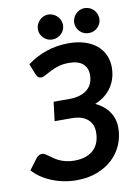

<svg xmlns="http://www.w3.org/2000/svg" viewBox="-112 -967 754 1038"><g transform="rotate(-10 265.0 -447.5)"><path d="M80 -654.5Q126.5 -690 184.5 -710Q242.5 -730 307.5 -730Q357.5 -730 396.2 -717.5Q435 -705 461.5 -682.8Q488 -660.5 502 -629.5Q516 -598.5 516 -561.5Q516 -501 485 -454Q454 -407 393.5 -382Q441 -360 467.5 -321.8Q494 -283.5 494 -233.5Q494 -184 475 -140Q456 -96 421 -63.5Q386 -31 336.2 -12Q286.5 7 225 7Q187.5 7 152.5 0Q117.5 -7 86.8 -19.8Q56 -32.5 30.2 -50Q4.5 -67.5 -14 -89L31.5 -149.5Q37 -156.5 45.2 -161.2Q53.5 -166 62.5 -166Q71 -166 79.2 -161Q87.5 -156 97.8 -148.8Q108 -141.5 120.2 -132.8Q132.5 -124 148.2 -116.8Q164 -109.5 184.2 -104.5Q204.5 -99.5 230 -99.5Q297.5 -99.5 334.5 -133.8Q371.5 -168 371.5 -231.5Q371.5 -276 341.2 -302Q311 -328 253.5 -328H161L174 -432.5H259.5Q322.5 -432.5 357.8 -461Q393 -489.5 393 -542Q393 -579.5 368 -602.2Q343 -625 291 -625Q258 -625 232.8 -617Q207.5 -609 188.2 -599.2Q169 -589.5 155 -581.5Q141 -573.5 131 -573.5Q121 -573.5 115 -578.5Q109 -583.5 104.5 -593.5ZM296 -832.5Q296 -818.5 290.5 -806.2Q285 -794 275.2 -784.8Q265.5 -775.5 252.8 -770.2Q240 -765 226 -765Q212.5 -765 200.2 -770.2Q188 -775.5 178.5 -784.8Q169 -794 163.5 -806.2Q158 -818.5 158 -832.5Q158 -846.5 163.5 -859.2Q169 -872 178.5 -881.5Q188 -891 200.2 -896.5Q212.5 -902 226 -902Q240 -902 252.8 -896.5Q265.5 -891 275.2 -881.5Q285 -872 290.5 -859.2Q296 -846.5 296 -832.5ZM495.5 -832.5Q495.5 -818.5 490 -806.2Q484.5 -794 475.2 -784.8Q466 -775.5 453.2 -770.2Q440.5 -765 426 -765Q412 -765 399.5 -770.2Q387 -775.5 377.8 -784.8Q368.5 -794 363 -806.2Q357.5 -818.5 357.5 -832.5Q357.5 -846.5 363 -859.2Q368.5 -872 377.8 -881.5Q387 -891 399.5 -896.5Q412 -902 426 -902Q440.5 -902 453.2 -896.5Q466 -891 475.2 -881.5Q484.5 -872 490 -859.2Q495.5 -846.5 495.5 -832.5Z"/></g></svg>

Font: Lato 2
Style: Bold Italic
Weight: 700
Italic angle: -7°
Designer: Lukasz Dziedzic with Adam Twardoch and Botio Nikoltchev
Foundry: tyPoland Lukasz Dziedzic
Version: Version 2.015; 2015-08-06; http://www.latofonts.com/